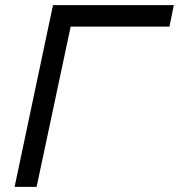

<svg xmlns="http://www.w3.org/2000/svg" viewBox="-20 -730 699 750"><path d="M37 0 187 -710H659L642 -626H256L123 0Z"/></svg>

Font: Geist
Style: Italic
Weight: 400
Italic angle: -12°
Designer: Basement.studio, Andrés Briganti, Mateo Zaragoza
Foundry: Basement.studio, Vercel, Andrés Briganti, Guido Ferreyra, Mateo Zaragoza
Version: Version 1.500